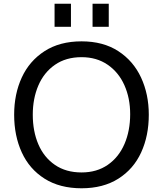

<svg xmlns="http://www.w3.org/2000/svg" viewBox="-20 -994 876 1031"><path d="M56 0ZM56 -378Q56 -489 97 -578Q138 -667 219.5 -719.5Q301 -772 418 -772Q534 -772 615 -719.5Q696 -667 737.5 -577.5Q779 -488 779 -378Q779 -265 738 -175.5Q697 -86 615.5 -34.5Q534 17 418 17Q301 17 219.5 -34.5Q138 -86 97 -175.5Q56 -265 56 -378ZM679 -381Q679 -467 648 -536.5Q617 -606 558 -646.5Q499 -687 418 -687Q334 -687 275 -646Q216 -605 186 -535Q156 -465 156 -378Q156 -289 186 -219Q216 -149 275 -108.5Q334 -68 418 -68Q500 -68 559 -109Q618 -150 648.5 -221Q679 -292 679 -381ZM477 -974H564V-850H477ZM273 -974H361V-850H273Z"/></svg>

Font: Biryani
Style: Regular
Weight: 400
Designer: Dan Reynolds and Mathieu Reguer
Foundry: Dan Reynolds and Mathieu Reguer
Version: Version 1.004; ttfautohint (v1.1) -l 5 -r 5 -G 72 -x 0 -D la